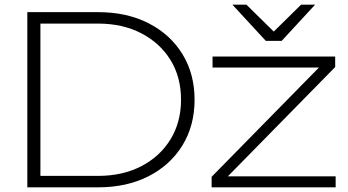

<svg xmlns="http://www.w3.org/2000/svg" viewBox="-20 -802 1490 822"><path d="M400 -750Q523 -750 616 -702.5Q709 -655 761 -570.5Q813 -486 813 -375Q813 -264 761 -179.5Q709 -95 616 -47.5Q523 0 400 0H97V-750ZM153 -4 107 -49H400Q505 -49 585 -90.5Q665 -132 710 -205.5Q755 -279 755 -375Q755 -472 710 -545Q665 -618 585 -659.5Q505 -701 400 -701H107L153 -746ZM886 0V-45L1377 -545L1393 -513H890V-560H1415V-515L924 -15L908 -47H1417V0ZM1186 -627H1118L975 -782H1035L1160 -659H1144L1269 -782H1329Z"/></svg>

Font: Unbounded ExtraLight
Style: Regular
Weight: 250
Designer: Luke Prowse, Jean-Baptiste Morizot, Fátima Lázaro, Florian Runge
Foundry: NaN
Version: Version 1.701;gftools[0.9.28.dev5+ged2979d]